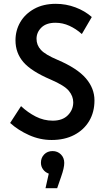

<svg xmlns="http://www.w3.org/2000/svg" viewBox="-20 -721 555 1004"><path d="M33 -78 90 -166Q125 -133 167 -111.5Q209 -90 256 -90Q307 -90 335 -118.5Q363 -147 363 -186Q363 -218 340 -246Q317 -274 245 -305Q144 -348 102.5 -396Q61 -444 61 -510Q61 -562 86 -605Q111 -648 158.5 -674.5Q206 -701 272 -701Q325 -701 374.5 -682.5Q424 -664 460 -632L408 -543Q378 -570 343 -586Q308 -602 270 -602Q222 -602 196.5 -577Q171 -552 171 -518Q171 -485 194 -460Q217 -435 281 -408Q384 -364 429 -311.5Q474 -259 474 -196Q474 -135 446.5 -88.5Q419 -42 368.5 -15.5Q318 11 250 11Q189 11 132 -14.5Q75 -40 33 -78ZM316 131Q316 157 300 202L279 263H218L235 187Q216 180 205 164.5Q194 149 194 130Q194 104 211 86.5Q228 69 255 69Q281 69 298.5 86.5Q316 104 316 131Z"/></svg>

Font: Radio Canada Condensed Medium
Style: Regular
Weight: 500
Width: 3
Designer: Charles Daoud, Etienne Aubert Bonn, Alexandre Saumier Demers, Jacques Le Bailly
Foundry: Radio-Canada
Version: Version 2.104; ttfautohint (v1.8.4.7-5d5b);gftools[0.9.28.de